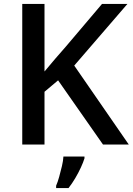

<svg xmlns="http://www.w3.org/2000/svg" viewBox="-20 -734 674 975"><path d="M634 0H503L275 -326L206 -268V0H93V-714H206V-371Q232 -403 259.5 -434.5Q287 -466 314 -497L498 -714H627L357 -401ZM409 70Q403 90 390.5 117Q378 144 362 171Q346 198 328 221H265V209Q273 191 280.5 164Q288 137 294.5 109.5Q301 82 302 61H409Z"/></svg>

Font: Noto Sans Oriya Medium
Style: Regular
Weight: 500
Version: Version 2.003